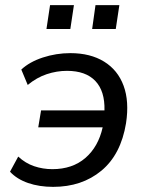

<svg xmlns="http://www.w3.org/2000/svg" viewBox="-20 -719 564 748"><path d="M187 9Q133 9 89.5 -6Q46 -21 19 -50L51 -109Q79 -83 113 -71.5Q147 -60 184 -60Q262 -60 312.5 -103.5Q363 -147 380 -223H129L140 -289H387Q389 -364 351.5 -403.5Q314 -443 241 -443Q201 -443 162 -430Q123 -417 88 -388L63 -448Q95 -478 147 -495Q199 -512 254 -512Q332 -512 385.5 -479Q439 -446 461.5 -385Q484 -324 471 -239Q451 -117 375 -54Q299 9 187 9ZM339 -606 352 -699H445L431 -606ZM161 -606 175 -699H268L254 -606Z"/></svg>

Font: Mulish Medium
Style: Italic
Weight: 500
Italic angle: -9°
Designer: Vernon Adams
Foundry: Vernon Adams
Version: Version 3.603; ttfautohint (v1.8.3)